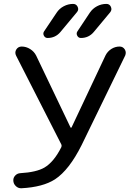

<svg xmlns="http://www.w3.org/2000/svg" viewBox="-20 -999 721 1007"><path d="M296.9 -831.1Q270.5 -799.8 229.5 -799.8Q216.8 -799.8 210.4 -811.5Q204.1 -823.2 210.9 -834L276.4 -931.6Q291 -954.1 314.5 -966.3Q337.9 -978.5 363.3 -978.5Q379.9 -978.5 387.2 -963.4Q394.5 -948.2 383.8 -935.5ZM471.7 -831.1Q445.3 -799.8 404.3 -799.8Q391.6 -799.8 385.3 -811.5Q378.9 -823.2 385.7 -834L451.2 -932.6Q465.8 -954.1 488.8 -966.3Q511.7 -978.5 538.1 -978.5Q554.7 -978.5 561.5 -963.4Q568.4 -948.2 558.6 -935.5ZM349.6 -331.1Q350.6 -329.1 352.5 -329.1Q354.5 -329.1 355.5 -331.1L533.2 -708Q543.9 -729.5 564 -742.2Q584 -754.9 607.4 -754.9Q625 -754.9 634.8 -739.3Q639.6 -731.4 639.6 -722.7Q639.6 -715.8 636.7 -708L408.2 -238.3Q342.8 -107.4 268.6 -58.6Q205.1 -17.6 92.8 -11.7Q90.8 -11.7 89.8 -11.7Q75.2 -11.7 63.5 -22.5Q49.8 -35.2 49.8 -53.7Q49.8 -67.4 59.6 -78.1Q70.3 -89.8 86.9 -90.8Q170.9 -95.7 212.9 -120.1Q262.7 -149.4 301.8 -227.5Q304.7 -234.4 301.8 -241.2L64.5 -707Q60.5 -714.8 60.5 -722.7Q60.5 -731.4 65.4 -739.3Q75.2 -754.9 93.8 -754.9Q117.2 -754.9 138.2 -741.7Q159.2 -728.5 169.9 -707Z"/></svg>

Font: Gen Jyuu Gothic Regular
Style: Regular
Weight: 400
Designer: [Source Han Sans]
Ryoko NISHIZUKA  (kana & ideographs); Paul D. Hunt (Latin, Greek & Cyrillic); Wenlong ZHANG  (bopomofo
Version: Version 1.002.20150607